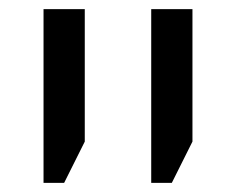

<svg xmlns="http://www.w3.org/2000/svg" viewBox="-20 -612 510 419"><path d="M310 -213V-592H400V-303L355 -213ZM75 -213V-592H165V-303L120 -213Z"/></svg>

Font: Go Noto Kurrent-Regular
Style: Regular
Weight: 400
Designer: Monotype Design Team
Foundry: Monotype Imaging Inc.
Version: Version 2.012; ttfautohint (v1.8.4.7-5d5b)